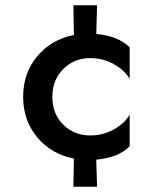

<svg xmlns="http://www.w3.org/2000/svg" viewBox="-20 -598 620 730"><path d="M259 -578H349L346 -469Q430 -461 473 -418V-298Q454 -331 413 -354Q372 -377 323 -377Q262 -377 220.5 -335.5Q179 -294 179 -230Q179 -165 220.5 -124Q262 -83 323 -83Q372 -83 413 -106Q454 -129 473 -162V-42Q432 1 346 9L349 112H259L261 5Q175 -12 121.5 -76Q68 -140 68 -230Q68 -320 121.5 -384Q175 -448 261 -465Z"/></svg>

Font: Renner* Medium
Style: Medium
Weight: 500
Version: Version 003.000 ; ttfautohint (v0.97) -l 8 -r 50 -G 200 -x 1